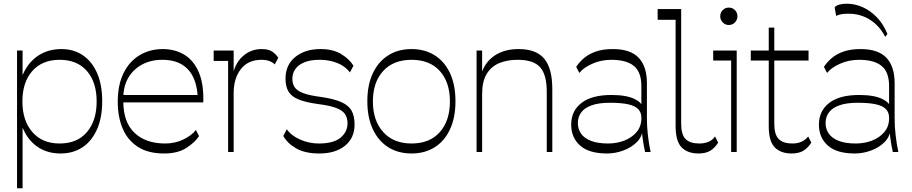

<svg xmlns="http://www.w3.org/2000/svg" viewBox="-20 -821 4926 1037"><path d="M307 8Q239 8 188 -24.5Q137 -57 108.5 -117Q80 -177 80 -258V-291Q80 -372 109.5 -431.5Q139 -491 191 -523.5Q243 -556 312 -556Q378 -556 427.5 -522.5Q477 -489 504.5 -426Q532 -363 532 -274Q532 -186 504 -122.5Q476 -59 425.5 -25.5Q375 8 307 8ZM72 196V-548H102V-401L101 -360V-182L102 -153V196ZM302 -46Q397 -46 449.5 -107.5Q502 -169 502 -273Q502 -377 449.5 -437.5Q397 -498 302 -498Q208 -498 154.5 -437.5Q101 -377 101 -273Q101 -170 154.5 -108Q208 -46 302 -46Z M866 8Q780 8 724.5 -28Q669 -64 642.5 -127Q616 -190 616 -271Q616 -364 648 -427.5Q680 -491 735 -523.5Q790 -556 859 -556Q925 -556 975.5 -525.5Q1026 -495 1053.5 -431.5Q1081 -368 1078 -268H638V-308H1066L1049 -270Q1049 -342 1028.5 -393Q1008 -444 965 -471Q922 -498 856 -498Q795 -498 747.5 -472.5Q700 -447 673 -401Q646 -355 646 -291V-274Q646 -161 706.5 -103.5Q767 -46 872 -46Q926 -46 971 -68Q1016 -90 1038 -119L1055 -86Q1033 -52 986.5 -22Q940 8 866 8Z M1242 -318V0H1212V-492H1134V-548H1242V-390L1234 -400Q1245 -474 1289 -515Q1333 -556 1393 -556Q1430 -556 1450 -542.5Q1470 -529 1483 -509L1464 -473Q1439 -498 1393 -498Q1320 -498 1281 -448Q1242 -398 1242 -318Z M1705 8Q1627 8 1579 -20Q1531 -48 1510 -87L1529 -123Q1552 -89 1600.5 -67.5Q1649 -46 1701 -46Q1782 -46 1819.5 -77.5Q1857 -109 1857 -155Q1857 -184 1843.5 -204.5Q1830 -225 1795.5 -238Q1761 -251 1698 -259Q1632 -268 1593.5 -283.5Q1555 -299 1538.5 -326Q1522 -353 1522 -396Q1522 -470 1574.5 -513Q1627 -556 1711 -556Q1779 -556 1823 -529Q1867 -502 1889 -466L1870 -430Q1844 -464 1801 -481Q1758 -498 1707 -498Q1655 -498 1622.5 -484Q1590 -470 1574.5 -447Q1559 -424 1559 -396Q1559 -369 1571.5 -350Q1584 -331 1616.5 -318.5Q1649 -306 1709 -298Q1782 -288 1822.5 -270Q1863 -252 1879 -223Q1895 -194 1895 -149Q1895 -75 1843 -33.5Q1791 8 1705 8Z M2203 8Q2131 8 2077.5 -25.5Q2024 -59 1994 -122.5Q1964 -186 1964 -274Q1964 -363 1994 -426Q2024 -489 2077.5 -522.5Q2131 -556 2203 -556Q2274 -556 2327.5 -522.5Q2381 -489 2410.5 -426Q2440 -363 2440 -274Q2440 -186 2410.5 -122.5Q2381 -59 2327.5 -25.5Q2274 8 2203 8ZM2203 -46Q2301 -46 2355.5 -107.5Q2410 -169 2410 -273Q2410 -377 2355.5 -437.5Q2301 -498 2203 -498Q2105 -498 2049.5 -437.5Q1994 -377 1994 -273Q1994 -170 2049.5 -108Q2105 -46 2203 -46Z M2933 0V-327Q2933 -417 2897.5 -457.5Q2862 -498 2776 -498Q2719 -498 2676 -480Q2633 -462 2608.5 -421.5Q2584 -381 2584 -314V0H2554V-548H2584V-382L2575 -405Q2592 -478 2646 -517Q2700 -556 2781 -556Q2876 -556 2919.5 -504Q2963 -452 2963 -340V0Z M3464 0Q3455 -40 3449.5 -85Q3444 -130 3444 -162V-356Q3444 -432 3403.5 -465Q3363 -498 3282 -498Q3227 -498 3179.5 -477Q3132 -456 3109 -427L3092 -460Q3107 -483 3131.5 -505Q3156 -527 3195 -541.5Q3234 -556 3290 -556Q3385 -556 3429.5 -509Q3474 -462 3474 -371V-179Q3474 -136 3479.5 -89Q3485 -42 3494 0ZM3259 8Q3161 8 3113 -35Q3065 -78 3065 -148Q3065 -222 3120.5 -265Q3176 -308 3282 -308Q3364 -308 3408 -286Q3452 -264 3454 -232L3451 -126Q3450 -84 3420 -54Q3390 -24 3346.5 -8Q3303 8 3259 8ZM3264 -46Q3311 -46 3351.5 -61.5Q3392 -77 3418 -107.5Q3444 -138 3444 -182Q3445 -212 3428 -230.5Q3411 -249 3373.5 -257.5Q3336 -266 3274 -266Q3215 -266 3176.5 -252.5Q3138 -239 3119.5 -214.5Q3101 -190 3101 -156Q3101 -124 3118.5 -99Q3136 -74 3172.5 -60Q3209 -46 3264 -46Z M3753 8Q3694 8 3661.5 -25Q3629 -58 3629 -140V-714H3532V-772H3659V-153Q3659 -94 3683 -70Q3707 -46 3756 -46Q3783 -46 3804.5 -54Q3826 -62 3842 -84L3859 -51Q3840 -21 3815.5 -6.5Q3791 8 3753 8Z M3916 -686Q3897 -686 3883.5 -700Q3870 -714 3870 -733Q3870 -753 3883.5 -766.5Q3897 -780 3916 -780Q3936 -780 3949.5 -766.5Q3963 -753 3963 -733Q3963 -714 3949.5 -700Q3936 -686 3916 -686ZM3929 0V-494H3832V-548H3959V0Z M4256 8Q4197 8 4164.5 -25Q4132 -58 4132 -140V-672H4162V-153Q4162 -94 4186 -70Q4210 -46 4259 -46Q4316 -46 4345 -84L4362 -51Q4343 -21 4318.5 -6.5Q4294 8 4256 8ZM4035 -494V-548H4347V-494Z M4802 0Q4793 -40 4787.5 -85Q4782 -130 4782 -162V-356Q4782 -432 4741.5 -465Q4701 -498 4620 -498Q4565 -498 4517.5 -477Q4470 -456 4447 -427L4430 -460Q4445 -483 4469.5 -505Q4494 -527 4533 -541.5Q4572 -556 4628 -556Q4723 -556 4767.5 -509Q4812 -462 4812 -371V-179Q4812 -136 4817.5 -89Q4823 -42 4832 0ZM4597 8Q4499 8 4451 -35Q4403 -78 4403 -148Q4403 -222 4458.5 -265Q4514 -308 4620 -308Q4702 -308 4746 -286Q4790 -264 4792 -232L4789 -126Q4788 -84 4758 -54Q4728 -24 4684.5 -8Q4641 8 4597 8ZM4602 -46Q4649 -46 4689.5 -61.5Q4730 -77 4756 -107.5Q4782 -138 4782 -182Q4783 -212 4766 -230.5Q4749 -249 4711.5 -257.5Q4674 -266 4612 -266Q4553 -266 4514.5 -252.5Q4476 -239 4457.5 -214.5Q4439 -190 4439 -156Q4439 -124 4456.5 -99Q4474 -74 4510.5 -60Q4547 -46 4602 -46ZM4761 -622Q4731 -681 4679.5 -714Q4628 -747 4563 -747Q4542 -747 4525.5 -744.5Q4509 -742 4496 -735L4488 -782Q4507 -801 4553 -801Q4598 -801 4640 -782Q4682 -763 4717 -726.5Q4752 -690 4773 -637Z"/></svg>

Font: Savate ExtraLight
Style: Regular
Weight: 200
Designer: Max Esnée
Foundry: Plomb Type
Version: Version 2.000